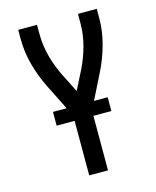

<svg xmlns="http://www.w3.org/2000/svg" viewBox="-111 -812 722 888"><g transform="rotate(-15 250.0 -367.5)"><path d="M205 0V-286L124 -448Q96 -504 79 -566Q62 -628 62 -691V-735H152V-691Q152 -637 166 -584.5Q180 -532 204 -483L250 -392L296 -483Q320 -532 334 -584.5Q348 -637 348 -691V-735H438V-691Q438 -628 421 -566Q404 -504 376 -448L295 -286V0ZM381 -261H119V-327H381Z"/></g></svg>

Font: Iosevka Term Curly Medium
Style: Regular
Weight: 500
Designer: Belleve Invis
Foundry: Belleve Invis
Version: Version 32.3.0